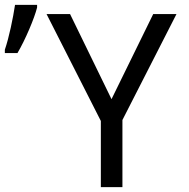

<svg xmlns="http://www.w3.org/2000/svg" viewBox="-37 -772 778 792"><path d="M-17 -553H35C68 -609 105 -697 116 -741V-752H25C17 -698 0 -616 -17 -567ZM423 -363 252 -714H155L379 -273V0H468V-277L691 -714H595Z"/></svg>

Font: Noto Sans Thai
Style: Regular
Weight: 400
Designer: Monotype Design Team
Foundry: Monotype Imaging Inc.
Version: Version 1.901